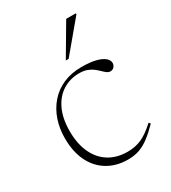

<svg xmlns="http://www.w3.org/2000/svg" viewBox="-173 -780 784 880"><g transform="rotate(-30 219.0 -340.0)"><path d="M269 -464.5Q314 -464.5 343.5 -457Q373 -449.5 387.8 -436.8Q402.5 -424 402.5 -409Q402.5 -402 399 -395.2Q395.5 -388.5 389.5 -384.5Q383.5 -380.5 375.5 -380.5Q365.5 -380.5 356.8 -387Q348 -393.5 338.5 -403Q329 -412.5 316.5 -422.2Q304 -432 286.8 -438.5Q269.5 -445 245 -445Q197 -445 158.5 -421Q120 -397 97.8 -350.2Q75.5 -303.5 75.5 -235.5Q75.5 -169.5 97.8 -121.5Q120 -73.5 161.2 -47.8Q202.5 -22 259.5 -22Q299 -22 332.2 -36.2Q365.5 -50.5 408 -89.5L415 -81Q382.5 -48 355.8 -28Q329 -8 302.5 1Q276 10 243.5 10Q182 10 136 -17.8Q90 -45.5 65 -96.8Q40 -148 40 -219Q40 -270.5 55.2 -315Q70.5 -359.5 99.8 -393.2Q129 -427 171.8 -445.8Q214.5 -464.5 269 -464.5ZM222 -526 319 -690.5H370V-685L237 -526Z"/></g></svg>

Font: Newsreader 36pt ExtraLight
Style: Regular
Weight: 250
Designer: Hugues Gentile
Foundry: Production Type
Version: Version 1.003